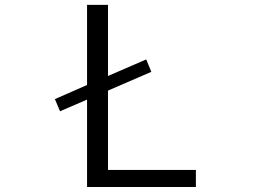

<svg xmlns="http://www.w3.org/2000/svg" viewBox="-20 -750 1040 770"><path d="M566.4 -511.7 586.9 -461.9 413.1 -386.7V-68.4H765.6V0H329.1V-350.6L220.7 -303.7L200.2 -352.5L329.1 -409.2V-730.5H413.1V-445.3Z"/></svg>

Font: Gen Shin Gothic Monospace Normal
Style: Regular
Weight: 350
Designer: [Source Han Sans]
Ryoko NISHIZUKA  (kana & ideographs); Paul D. Hunt (Latin, Greek & Cyrillic); Wenlong ZHANG  (bopomofo
Version: Version 1.002.20150607